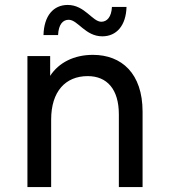

<svg xmlns="http://www.w3.org/2000/svg" viewBox="-20 -757 682 777"><path d="M356 -535C280 -535 218 -504 183 -450V-530H91V0H187V-273C187 -387 245 -449 335 -449C413 -449 461 -396 461 -294V0H557V-305C557 -460 472 -535 356 -535ZM394 -610C452 -610 490 -654 492 -729H433C431 -688 413 -669 390 -669C354 -669 323 -737 254 -737C196 -737 158 -693 156 -615H215C217 -659 235 -677 258 -677C295 -677 325 -610 394 -610Z"/></svg>

Font: Chess Sans Medium
Style: Regular
Weight: 500
Designer: Wolf Bōese
Foundry: Wolf Bōese
Version: Version 7.223;Glyphs 3.3 (3306)